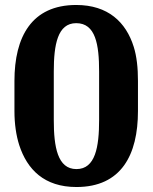

<svg xmlns="http://www.w3.org/2000/svg" viewBox="-20 -741 613 771"><path d="M38 -295C38 -243 45 -197 57 -159C89 -60 158 10 287 10C467 10 534 -119 534 -295V-416C534 -469 529 -515 517 -553C486 -652 414 -721 286 -721C107 -721 38 -593 38 -416ZM196 -259V-454C196 -561 211 -648 286 -648C364 -648 378 -562 378 -454V-259C378 -151 363 -62 287 -62C211 -62 196 -151 196 -259Z"/></svg>

Font: Aerodynamic
Style: Bd
Weight: 500
Designer: Google
Version: Version 2.000980; 2014